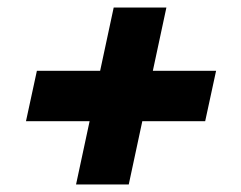

<svg xmlns="http://www.w3.org/2000/svg" viewBox="-20 -545 640 510"><path d="M49 -223 78 -357H246L282 -525H422L386 -357H554L525 -223H358L322 -55H182L218 -223Z"/></svg>

Font: Radio Canada
Style: Italic
Weight: 400
Italic angle: -12°
Designer: Charles Daoud, Etienne Aubert Bonn, Alexandre Saumier Demers, Jacques Le Bailly
Foundry: Radio-Canada
Version: Version 2.104;gftools[0.9.28.dev5+ged2979d]